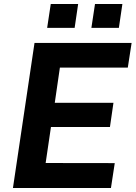

<svg xmlns="http://www.w3.org/2000/svg" viewBox="-20 -937 676 957"><path d="M44.5 0 152 -723H636L617 -600H278.5L253 -424.5H545.5L528 -304H234L207.5 -124.5L552 -124L533 0ZM435.5 -798 453.5 -917H590L572.5 -798ZM215 -798 233 -917H369.5L352 -798Z"/></svg>

Font: Public Sans
Style: Bold Italic
Weight: 700
Italic angle: -8°
Designer: The Public Sans project authors (U.S. Web Design System). Libre Franklin designed by Pablo Impallari and Rodrigo Fuenzal
Version: Version 1.008; ttfautohint (v1.8.1) -l 8 -r 50 -G 200 -x 14 